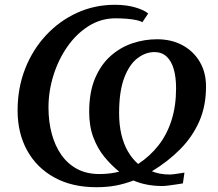

<svg xmlns="http://www.w3.org/2000/svg" viewBox="-20 -771 910 802"><path d="M382.5 11Q280.5 11 206.8 -29.8Q133 -70.5 93.2 -142.8Q53.5 -215 53.5 -309.5Q53.5 -403.5 85 -483.8Q116.5 -564 172.5 -624Q228.5 -684 302 -717.5Q375.5 -751 459.5 -751Q508 -751 545.2 -740Q582.5 -729 599 -714.5L574.5 -678Q568 -683 551 -686.8Q534 -690.5 510.8 -692.5Q487.5 -694.5 462.5 -694.5Q401.5 -694.5 350 -662Q298.5 -629.5 261 -575.5Q223.5 -521.5 203 -455.5Q182.5 -389.5 182.5 -322Q182.5 -263.5 196 -213Q209.5 -162.5 236 -124.5Q262.5 -86.5 302.2 -65.2Q342 -44 395 -44Q420 -44 440.5 -46.8Q461 -49.5 478 -54Q445 -80.5 416.2 -115.5Q387.5 -150.5 370 -197Q352.5 -243.5 352.5 -303.5Q352.5 -385 376.5 -442.5Q400.5 -500 441.2 -536.5Q482 -573 532.5 -590Q583 -607 636 -607Q696.5 -607 742.8 -581.8Q789 -556.5 815 -511.8Q841 -467 840.5 -408Q840.5 -327.5 812 -263.2Q783.5 -199 732.8 -147.8Q682 -96.5 614.5 -55.5Q630.5 -49 648.8 -45.5Q667 -42 691.5 -42Q696 -42 707 -43.5Q718 -45 730.2 -46.8Q742.5 -48.5 750.5 -50L744 -5Q732.5 -3 715.5 -0.5Q698.5 2 682.8 4Q667 6 658.5 6Q624 6 594 0.2Q564 -5.5 537.5 -17Q502.5 -3.5 465.2 3.8Q428 11 382.5 11ZM557 -86Q606.5 -118.5 642 -163.8Q677.5 -209 696.5 -268.8Q715.5 -328.5 715.5 -402Q715.5 -448.5 705.8 -482.2Q696 -516 676.2 -534.5Q656.5 -553 626 -553.5Q587.5 -553.5 553.5 -527.2Q519.5 -501 498.5 -444.8Q477.5 -388.5 477.5 -298.5Q477.5 -249.5 487 -209.5Q496.5 -169.5 514.2 -138.8Q532 -108 557 -86Z"/></svg>

Font: Merriweather 28pt SemiBold
Style: Italic
Weight: 600
Italic angle: -7.8°
Version: Version 2.101